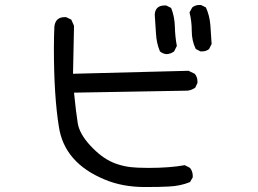

<svg xmlns="http://www.w3.org/2000/svg" viewBox="-20 -739 1040 773"><path d="M564 14Q473 14 402 -16Q239 -83 217 -229Q197 -353 197 -544Q197 -594 199 -633Q204 -670 240 -670H246L267 -660L278 -635L274 -442L739 -454L764 -442Q775 -429 775 -411V-405L766 -386Q752 -376 735 -374L278 -366Q286 -286 293 -243Q300 -200 344 -152.5Q388 -105 433 -85.5Q478 -66 534 -64L578 -63Q663 -63 724 -74L745 -63Q756 -49 756 -31V-25L745 -6Q706 10 659 12Q624 14 564 14ZM651 -521Q636 -522 624 -532Q610 -565 608 -604Q606 -643 603 -680Q605 -717 643 -717H649L669 -707Q683 -672 684 -631.5Q685 -591 692 -554L681 -532Q667 -522 651 -521ZM793 -532H787L768 -542Q752 -575 752 -614.5Q752 -654 743 -689L754 -709Q766 -719 783 -719H789L809 -709Q824 -676 827 -637.5Q830 -599 832 -562L822 -542Q811 -532 793 -532Z"/></svg>

Font: Xiaolai SC
Style: Regular
Weight: 400
Designer: Nozomi Seto 瀬戸のぞみ
Version: Version 3.11;December 4, 2020;FontCreator 13.0.0.2613 64-bit